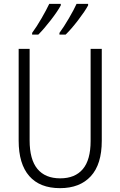

<svg xmlns="http://www.w3.org/2000/svg" viewBox="-20 -968 626 998"><path d="M509 -236Q509 -114 452 -52Q395 10 292 10Q187 10 132 -53Q77 -116 77 -237V-714H134V-238Q134 -139 174.5 -90Q215 -41 293 -41Q370 -41 410.5 -89Q451 -137 451 -235V-714H509ZM296 -940Q280 -910 244.5 -864Q209 -818 179 -788H147V-797Q170 -828 196 -873Q222 -918 236 -948H296ZM438 -940Q422 -910 386 -863Q350 -816 321 -788H289V-797Q312 -828 338.5 -873.5Q365 -919 378 -948H438Z"/></svg>

Font: Noto Sans Display Light Narrow
Style: Regular
Weight: 300
Width: 4
Designer: Monotype Design team
Foundry: Monotype Imaging Inc.
Version: Version 1.000